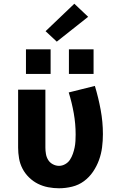

<svg xmlns="http://www.w3.org/2000/svg" viewBox="-20 -1000 640 1028"><path d="M296 8Q267 8 238 2.5Q209 -3 183 -16Q157 -29 135.5 -50Q114 -71 100.5 -97Q87 -123 82 -152Q77 -181 77 -210V-520H223V-210Q223 -193 226 -175.5Q229 -158 238 -143.5Q247 -129 263 -120.5Q279 -112 296 -112Q313 -112 329 -121Q345 -130 354.5 -144.5Q364 -159 370 -176Q376 -193 379.5 -210Q383 -227 384 -245Q385 -263 385 -280Q385 -337 375 -393.5Q365 -450 348 -505L488 -540Q507 -477 519 -412Q531 -347 531 -282Q531 -246 526.5 -211Q522 -176 510 -143Q498 -110 478 -80.5Q458 -51 429.5 -30Q401 -9 366 -0.5Q331 8 296 8ZM349 -604V-736H481V-604ZM119 -604V-736H251V-604ZM284 -777 224 -833 378 -980 452 -910Z"/></svg>

Font: Iosevka SS04 Heavy Extended
Style: Regular
Weight: 900
Width: 7
Monospace: yes
Designer: Belleve Invis
Foundry: Belleve Invis
Version: Version 19.0.0; ttfautohint (v1.8.4)